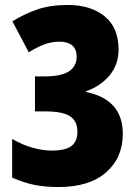

<svg xmlns="http://www.w3.org/2000/svg" viewBox="-20 -744 554 774"><path d="M216 10Q162 10 119.5 1.5Q77 -7 29 -28V-184Q70 -160 111.5 -148.5Q153 -137 188 -137Q244 -137 268 -155.5Q292 -174 292 -213Q292 -255 263 -275Q234 -295 159 -295H121V-436H160Q227 -436 258 -456.5Q289 -477 289 -515Q289 -546 271 -561Q253 -576 221 -576Q185 -576 153.5 -563Q122 -550 96 -533L30 -658Q78 -688 130.5 -706Q183 -724 254 -724Q345 -724 401.5 -678.5Q458 -633 458 -544Q458 -484 422 -440.5Q386 -397 327 -376V-373Q399 -359 437 -317Q475 -275 475 -204Q475 -108 407.5 -49Q340 10 216 10Z"/></svg>

Font: Noto Sans Gurmukhi UI Condensed Black
Style: Regular
Weight: 900
Width: 3
Designer: Jelle Bosma - Monotype Design Team
Foundry: Monotype Imaging Inc.
Version: Version 2.004; ttfautohint (v1.8.4.7-5d5b)